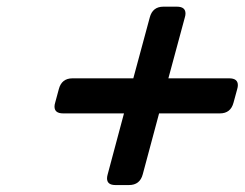

<svg xmlns="http://www.w3.org/2000/svg" viewBox="-20 -650 719 564"><path d="M460 -630.4H499.5Q524.9 -630.4 524.9 -610.4Q524.9 -605 522.9 -598.6L474.6 -419.9H653.3Q678.7 -419.9 678.7 -399.9Q678.7 -394.5 676.8 -388.2L666 -348.6Q657.7 -316.9 626 -316.9H447.3L399.4 -138.2Q391.1 -106.4 358.9 -106.4H319.3Q294.4 -106.4 294.4 -126Q294.4 -131.3 296.4 -138.2L344.2 -316.9H165.5Q140.1 -316.9 140.1 -336.9Q140.1 -342.3 142.1 -348.6L152.8 -388.2Q161.1 -419.9 192.9 -419.9H371.6L419.9 -598.6Q428.2 -630.4 460 -630.4Z"/></svg>

Font: Cursive Sans
Style: Bold
Weight: 700
Italic angle: -15°
Designer: Wojciech Kalinowski "wmk69" (wmk69@o2.pl)
Foundry: Wojciech Kalinowski "wmk69" (wmk69@o2.pl)
Version: Wersja 3.1.0; 2022-02-18